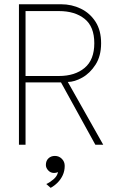

<svg xmlns="http://www.w3.org/2000/svg" viewBox="-20 -680 563 902"><path d="M69 -660H267Q317 -660 359.8 -639.2Q402.5 -618.5 428.8 -577.8Q455 -537 455 -477Q455 -417 429 -376.5Q403 -336 366.5 -315.5Q330 -295 298.5 -295L465 0H428L266.5 -293H100V0H69ZM100 -323H257Q332 -323 377.5 -361Q423 -399 423 -477Q423 -555 377.5 -591.5Q332 -628 257 -628H100ZM218 202.5 197.5 184.5Q213.5 177.5 231.2 162.5Q249 147.5 252.5 128.5Q244 132.5 234 132.5Q217.5 132.5 206.5 120.5Q195.5 108.5 195.5 95Q195.5 75.5 207.5 64Q219.5 52.5 238 52.5Q257 52.5 270.5 66Q284 79.5 284 99Q284 123 274.8 143Q265.5 163 250.5 178Q235.5 193 218 202.5Z"/></svg>

Font: League Spartan Thin Thin
Style: Regular
Weight: 250
Version: Version 2.002